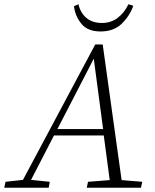

<svg xmlns="http://www.w3.org/2000/svg" viewBox="-48 -883 729 903"><path d="M-28 0 -22 -28 60 -37 400 -674H435L524 -36L621 -28L615 0H360L366 -28L468 -36L440 -246H206L98 -37L186 -28L181 0ZM222 -276H437L393 -607ZM425 -735Q364 -735 334.5 -771.5Q305 -808 300 -854L321 -863Q330 -823 358 -799Q386 -775 432 -775Q474 -775 505.5 -799Q537 -823 556 -863L579 -856Q562 -808 524.5 -771.5Q487 -735 425 -735Z"/></svg>

Font: Source Serif Pro Light
Style: Italic
Weight: 300
Italic angle: -12°
Designer: Frank Grießhammer
Foundry: Adobe Systems Incorporated
Version: Version 3.001;hotconv 1.0.111;makeotfexe 2.5.65597